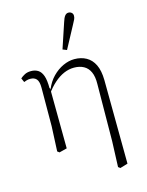

<svg xmlns="http://www.w3.org/2000/svg" viewBox="-139 -858 865 1133"><g transform="rotate(-15 293.0 -291.5)"><path d="M117 0 124 -152 125 -387Q125 -425 112 -440Q99 -455 74 -455Q62 -455 52 -452Q42 -449 35 -446L24 -471Q35 -481 51 -489.5Q67 -498 90 -498Q115 -498 133 -486.5Q151 -475 160.5 -448Q170 -421 170 -372L173 -371L176 -3L129 9ZM440 182 446 26 449 -323Q450 -368 437 -396.5Q424 -425 399 -438.5Q374 -452 340 -452Q309 -452 278.5 -439Q248 -426 218.5 -400Q189 -374 163 -337L158 -364H174Q192 -408 221.5 -438Q251 -468 286 -484Q321 -500 355 -500Q396 -500 427.5 -482.5Q459 -465 476.5 -429Q494 -393 495 -335L499 177L452 191ZM303 -573 354 -726Q362 -752 371 -763Q380 -774 392 -774Q404 -774 412 -767Q420 -760 420 -748Q420 -737 415.5 -727Q411 -717 401 -699L328 -563Z"/></g></svg>

Font: Source Serif 4 Light
Style: Regular
Weight: 300
Designer: Frank Grießhammer
Foundry: Adobe Systems Incorporated
Version: Version 4.004;hotconv 1.0.116;makeotfexe 2.5.65601